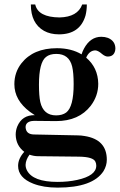

<svg xmlns="http://www.w3.org/2000/svg" viewBox="-20 -646 533 854"><path d="M153.3 -269.5Q153.3 -368.2 184.6 -392.6Q201.2 -406.2 230.5 -406.2Q287.1 -406.2 300.8 -350.6Q307.6 -323.2 307.6 -271.5Q307.6 -170.9 274.4 -145.5Q256.8 -132.8 229.5 -132.8Q172.9 -132.8 159.2 -192.4Q153.3 -219.7 153.3 -269.5ZM233.4 -431.6Q127.9 -431.6 75.2 -364.3Q43.9 -324.2 43.9 -271.5Q43.9 -200.2 113.3 -148.4Q124 -140.6 134.8 -133.8Q78.1 -134.8 56.6 -83Q49.8 -65.4 49.8 -46.9Q50.8 1 87.9 29.3Q60.5 59.6 60.5 91.8Q60.5 144.5 127.9 170.9Q172.9 188.5 236.3 188.5Q392.6 188.5 440.4 115.2Q455.1 90.8 455.1 64.5Q455.1 -25.4 356.4 -41Q340.8 -43.9 324.2 -43.9L129.9 -47.9Q99.6 -48.8 94.7 -73.2Q93.8 -77.1 93.8 -80.1Q93.8 -102.5 120.1 -107.4Q126 -108.4 130.9 -108.4L226.6 -107.4H229.5Q331.1 -107.4 383.8 -175.8Q417 -219.7 417 -273.4Q416 -344.7 363.3 -389.6Q377 -420.9 403.3 -421.9Q416 -421.9 434.6 -405.3Q448.2 -394.5 459 -394.5Q486.3 -394.5 492.2 -420.9Q493.2 -425.8 493.2 -429.7Q493.2 -463.9 460 -477.5Q446.3 -482.4 430.7 -482.4Q381.8 -482.4 353.5 -429.7Q346.7 -417 342.8 -404.3Q296.9 -431.6 233.4 -431.6ZM236.3 163.1Q126 163.1 99.6 111.3Q93.8 99.6 93.8 86.9Q94.7 64.5 111.3 42Q130.9 48.8 149.4 48.8L332 50.8Q394.5 51.8 404.3 73.2Q408.2 81.1 408.2 90.8Q408.2 135.7 323.2 154.3Q283.2 163.1 236.3 163.1ZM245.1 -568.4Q149.4 -569.3 136.7 -626H117.2Q117.2 -542 175.8 -508.8Q204.1 -493.2 242.2 -493.2Q335.9 -493.2 360.4 -577.1Q366.2 -600.6 366.2 -626H345.7Q325.2 -570.3 245.1 -568.4Z"/></svg>

Font: Abhaya Libre
Style: Bold
Weight: 700
Designer: Pushpananda Ekanayake, Sol Matas, Pathum Egodawatta
Foundry: Mooniak
Version: Version 1.050 ; ttfautohint (v1.6)